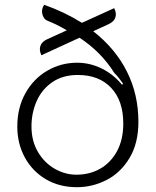

<svg xmlns="http://www.w3.org/2000/svg" viewBox="-20 -770 648 799"><path d="M52 -243Q52 -322 86 -382.5Q120 -443 177 -476Q234 -509 301 -509Q354 -509 403 -485Q452 -461 488 -417L492 -422Q488 -427 477.5 -441.5Q467 -456 456 -466Q401 -554 311 -613L152 -540Q146 -554 146 -565Q146 -592 175 -606L258 -644Q232 -659 214.5 -667.5Q197 -676 177 -684Q167 -688 161 -699Q155 -710 155 -723Q155 -738 164 -750Q249 -720 321 -675L455 -736Q462 -723 462 -710Q462 -684 433 -670L368 -640Q460 -568 508 -472.5Q556 -377 556 -263Q556 -174 519 -112.5Q482 -51 423.5 -21Q365 9 300 9Q227 9 171 -24Q115 -57 83.5 -114.5Q52 -172 52 -243ZM493 -256Q493 -351 442.5 -404.5Q392 -458 304 -458Q241 -458 197.5 -428Q154 -398 132.5 -349Q111 -300 111 -244Q111 -183 138 -137.5Q165 -92 208 -67.5Q251 -43 298 -43Q353 -43 397 -68Q441 -93 467 -141Q493 -189 493 -256Z"/></svg>

Font: K2D ExtraLight
Style: Regular
Weight: 275
Designer: Katatrad Aksorn Co.,Ltd.
Foundry: Cadson Demak Co.,Ltd.
Version: Version 1.000; ttfautohint (v1.6)